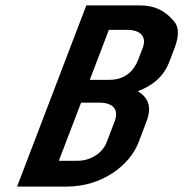

<svg xmlns="http://www.w3.org/2000/svg" viewBox="-20 -687 718 707"><path d="M494.1 -667H297.8L42.9 0H226.7C356.2 0 458.1 -78.9 489.8 -162L519.6 -240C539 -290.7 528.1 -327.7 487 -351C545.2 -372.3 584 -408.3 603.3 -459L622.8 -510C639.9 -554.7 639.2 -587.7 620.6 -609C590.8 -643.3 556.2 -667 494.1 -667ZM381.8 -393H310.6L380.9 -577H448.4C496.8 -577 521.6 -552.5 505.3 -510L489.6 -469C474.2 -428.6 443.4 -393 381.8 -393ZM265.5 -95H196.7L278.5 -309H346C396 -309 418.9 -283.9 402.1 -240L372.3 -162C359.2 -127.8 318.6 -95 265.5 -95Z"/></svg>

Font: Din Kursivschrift
Style: Breit
Weight: 400
Version: Version 1.089